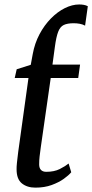

<svg xmlns="http://www.w3.org/2000/svg" viewBox="-20 -850 422 880"><path d="M142 10Q104.5 10 80.2 -9.5Q56 -29 56 -74Q56 -79 56.2 -86Q56.5 -93 57.5 -102.5Q58.5 -112 60 -124.5Q61.5 -137 63.5 -154L110.5 -492.5H47.5L56.5 -532.5L121 -553L130 -602Q139 -651.5 161 -693Q183 -734.5 213.2 -765.2Q243.5 -796 277.2 -812.8Q311 -829.5 343 -829.5Q353.5 -829.5 363.8 -827.8Q374 -826 382.5 -821.5L370 -732.5Q359 -738.5 345.5 -741Q332 -743.5 317.5 -743.5Q289 -743.5 272.2 -735.5Q255.5 -727.5 246.5 -704Q237.5 -680.5 231.5 -635L220.5 -554H347L338.5 -492.5H212.5L167 -175.5Q163.5 -150 161.5 -133.2Q159.5 -116.5 159.5 -96.5Q159.5 -80 167.8 -71.2Q176 -62.5 192 -62.5Q228.5 -62.5 253.8 -75.2Q279 -88 294.5 -100.5L306.5 -60.5Q295 -46.5 272.2 -30.2Q249.5 -14 216.8 -2Q184 10 142 10Z"/></svg>

Font: Merriweather 20pt
Style: Italic
Weight: 400
Italic angle: -7.8°
Version: Version 2.101